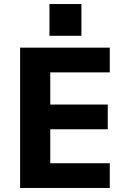

<svg xmlns="http://www.w3.org/2000/svg" viewBox="-20 -935 640 955"><path d="M80 0V-698H526V-575H230V-415H516V-292H230V-123H526V0ZM385 -915V-757H226V-915Z"/></svg>

Font: iA Writer Quattro V
Style: Regular
Weight: 400
Designer: Mike Abbink, Paul van der Laan, Pieter van Rosmalen, Oliver Reichenstein
Foundry: Information Architects Inc.
Version: Version 2.000